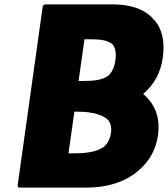

<svg xmlns="http://www.w3.org/2000/svg" viewBox="-20 -848 767 875"><path d="M338 -479 365 -669H382C428 -669 470 -668 495 -644C505 -629 511 -607 506 -574C502 -542 490 -519 475 -504C445 -481 401 -479 355 -479ZM319 -339H336C365 -339 438 -336 474 -300C484 -286 489 -268 486 -244C482 -216 472 -197 456 -181C419 -152 359 -149 309 -149H292ZM632 -420 637 -424C683 -464 713 -519 722 -586C732 -658 719 -714 686 -754H685L679 -761C641 -805 578 -828 493 -828H183L175 -821L60 0L66 7H376C468 7 552 -19 610 -70L618 -77C661 -115 691 -167 700 -232C709 -298 694 -352 660 -392L659 -393L653 -400C647 -407 641 -413 632 -420Z"/></svg>

Font: Hussar Woodtype
Style: BlkObl
Weight: 900
Foundry: Cannot Into Space Fonts
Version: Version 1.07